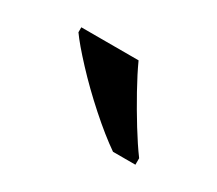

<svg xmlns="http://www.w3.org/2000/svg" viewBox="-48 -853 378 334"><g transform="rotate(30 140.5 -686.0)"><path d="M196 -606Q170 -624 138 -652.5Q106 -681 79 -710Q52 -739 40 -756V-766H155Q165 -744 180 -717Q195 -690 211 -664Q227 -638 241 -619V-606Z"/></g></svg>

Font: Noto Serif Georgian SemiCondensed Medium
Style: Regular
Weight: 500
Width: 4
Designer: Monotype Design Team, Akaki Razmadze
Foundry: Google LLC
Version: Version 2.003; ttfautohint (v1.8.4.7-5d5b)